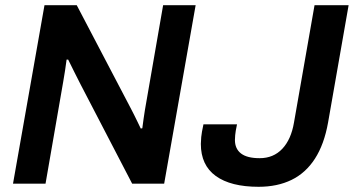

<svg xmlns="http://www.w3.org/2000/svg" viewBox="-20 -706 1360 738"><path d="M30 0 151 -686H275L484 -287Q489 -278 495.5 -264.5Q502 -251 509 -237Q516 -223 521 -212L527 -213Q529 -229 532 -250Q535 -271 537 -283L607 -686H732L611 0H488L289 -383Q280 -400 266 -428.5Q252 -457 242 -477H236Q234 -460 230 -434.5Q226 -409 223 -392L155 0ZM974 12Q867 12 809.5 -29.5Q752 -71 752 -153Q752 -163 753.5 -179.5Q755 -196 762 -228H891Q885 -200 884 -186.5Q883 -173 883 -168Q883 -134 906.5 -116Q930 -98 978 -98Q1031 -98 1065 -134Q1099 -170 1110 -235L1189 -686H1320L1241 -235Q1226 -151 1190.5 -96Q1155 -41 1100.5 -14.5Q1046 12 974 12Z"/></svg>

Font: Archivo SemiBold SemiBold
Style: Italic
Weight: 600
Italic angle: -10°
Version: Version 2.001